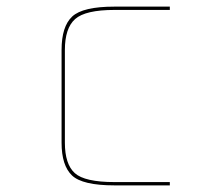

<svg xmlns="http://www.w3.org/2000/svg" viewBox="-20 -650 668 580"><path d="M493 -100V-90H326Q229 -90 197.5 -120Q166 -150 166 -219V-499Q166 -570 198 -600Q230 -630 326 -630H493V-620H326Q238 -620 207 -592.5Q176 -565 176 -499V-219Q176 -154 206 -127Q236 -100 326 -100Z"/></svg>

Font: Bungee Hairline
Style: Regular
Weight: 400
Designer: David Jonathan Ross
Foundry: David Jonathan Ross
Version: Version 1.001;PS 1.0;hotconv 1.0.72;makeotf.lib2.5.5900